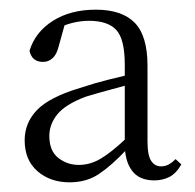

<svg xmlns="http://www.w3.org/2000/svg" viewBox="-20 -826 404 397"><path d="M299 -453Q268 -453 253 -473Q238 -493 238 -528V-529V-692Q238 -745 220.5 -764Q203 -783 164 -783Q147 -783 129 -778.5Q111 -774 88 -762L116 -783L101 -729Q97 -713 88.5 -705.5Q80 -698 69 -698Q46 -698 41 -721Q53 -760 89.5 -783Q126 -806 178 -806Q232 -806 258.5 -779Q285 -752 285 -690V-533Q285 -505 292.5 -493.5Q300 -482 313 -482Q321 -482 328 -485.5Q335 -489 343 -497L355 -486Q344 -467 330 -460Q316 -453 299 -453ZM124 -449Q84 -449 57.5 -472Q31 -495 31 -536Q31 -572 56.5 -598.5Q82 -625 145 -644Q175 -654 205 -661.5Q235 -669 261 -675V-655Q236 -648 208 -640.5Q180 -633 157 -626Q115 -610 98.5 -589.5Q82 -569 82 -545Q82 -514 100.5 -499.5Q119 -485 143 -485Q166 -485 187.5 -497.5Q209 -510 240 -539L256 -532L242 -517Q211 -484 185 -466.5Q159 -449 124 -449Z"/></svg>

Font: Noto Serif KR ExtraLight ExtraLight
Style: Regular
Weight: 250
Version: Version 2.003-H1;hotconv 1.1.1;makeotfexe 2.6.0